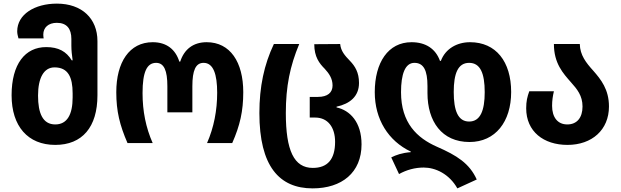

<svg xmlns="http://www.w3.org/2000/svg" viewBox="-20 -790 3426 1060"><path d="M285 10C434 10 518 -88 518 -264V-563C518 -688 432 -770 294 -770C172 -770 75 -711 75 -617C75 -605 78 -592 82 -578H221C220 -585 219 -592 219 -599C219 -638 247 -664 294 -664C349 -664 374 -631 374 -575V-538C374 -511 377 -486 381 -457H376C346 -506 303 -530 235 -530C119 -530 44 -437 44 -264C44 -93 134 10 285 10ZM285 -103C216 -103 190 -165 190 -262C190 -360 222 -418 281 -418C356 -418 381 -364 381 -275V-252C381 -158 351 -103 285 -103Z M684 0H823C785 -86 767 -177 767 -276C767 -393 791 -443 842 -443C886 -443 904 -400 904 -314V-170H1042V-314C1042 -401 1060 -443 1104 -443C1158 -443 1179 -380 1179 -278C1179 -181 1161 -87 1123 0H1262C1305 -97 1323 -177 1323 -281C1323 -447 1251 -557 1121 -557C1047 -557 997 -518 975 -450H970C949 -517 900 -557 823 -557C694 -557 622 -446 622 -281C622 -176 641 -99 684 0Z M1706 250C1867 250 1976 163 1976 7C1976 -116 1912 -181 1838 -197V-201C1912 -217 1962 -258 1962 -332C1962 -390 1940 -425 1912 -454C1883 -484 1862 -508 1858 -547L1715 -546C1715 -476 1743 -440 1773 -410C1796 -385 1816 -357 1816 -318C1816 -279 1789 -255 1735 -255H1690V-141H1720C1791 -141 1830 -86 1830 -7C1830 90 1788 137 1707 137C1603 137 1558 41 1558 -166C1558 -313 1581 -425 1632 -547H1492C1438 -433 1412 -311 1412 -166C1412 128 1522 250 1706 250Z M2505 250 2612 201C2572 112 2502 68 2392 20C2283 -28 2194 -111 2194 -281C2194 -380 2216 -443 2268 -443C2319 -443 2340 -401 2340 -315V-276C2340 -120 2419 -6 2572 -6C2715 -6 2802 -118 2802 -282C2802 -450 2718 -557 2575 -557C2503 -557 2439 -521 2414 -454H2409C2385 -521 2330 -557 2252 -557C2123 -557 2049 -445 2049 -281C2049 -131 2124 -12 2248 47V50C2198 54 2166 66 2140 79L2183 171C2224 148 2271 135 2319 135C2384 135 2460 170 2505 250ZM2570 -119C2508 -119 2485 -180 2485 -282C2485 -384 2508 -443 2570 -443C2632 -443 2656 -385 2656 -281C2656 -180 2632 -119 2570 -119Z M3113 10C3248 10 3342 -73 3342 -202C3342 -296 3298 -351 3255 -400C3216 -443 3182 -486 3181 -547H3038C3038 -440 3089 -385 3132 -336C3166 -298 3196 -262 3196 -202C3196 -140 3165 -103 3112 -103C3058 -103 3028 -143 3028 -206C3028 -235 3032 -261 3038 -286H2902C2891 -256 2885 -231 2885 -192C2885 -64 2981 10 3113 10Z"/></svg>

Font: Noto Sans Georgian SemiCondensed Bold
Style: Regular
Weight: 700
Width: 4
Designer: Monotype Design Team, Akaki Razmadze
Foundry: Google LLC
Version: Version 2.005